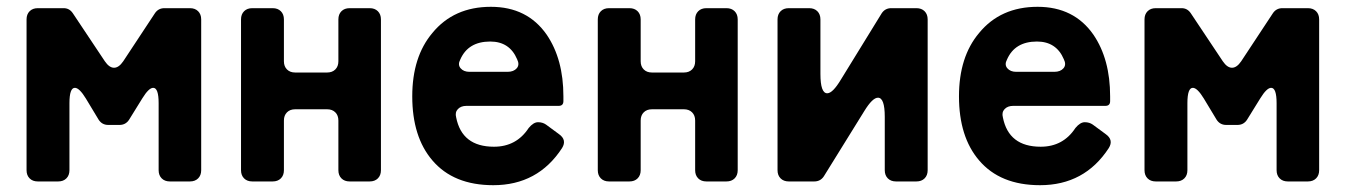

<svg xmlns="http://www.w3.org/2000/svg" viewBox="-20 -533 3954 564"><path d="M58 -33V-476Q58 -491 67 -500Q76 -509 91 -509H167Q184 -509 194 -494L288 -353Q301 -334 315 -334Q329 -334 342 -353L435 -494Q445 -509 463 -509H538Q553 -509 562 -500Q571 -491 571 -476V-33Q571 -18 562 -9Q553 0 538 0H479Q464 0 455 -9Q446 -18 446 -33V-230Q446 -275 430 -275Q417 -275 398 -244L359 -181Q349 -166 331 -166H298Q280 -166 270 -181L232 -244Q213 -275 200 -275Q184 -275 184 -230V-33Q184 -18 175 -9Q166 0 151 0H91Q76 0 67 -9Q58 -18 58 -33Z M688 -33V-476Q688 -491 697 -500Q706 -509 721 -509H781Q796 -509 805 -500Q814 -491 814 -476V-353Q814 -338 823 -329Q832 -320 847 -320H941Q956 -320 965 -329Q974 -338 974 -353V-476Q974 -491 983 -500Q992 -509 1007 -509H1066Q1081 -509 1090 -500Q1099 -491 1099 -476V-33Q1099 -18 1090 -9Q1081 0 1066 0H1007Q992 0 983 -9Q974 -18 974 -33V-179Q974 -194 965 -203Q956 -212 941 -212H847Q832 -212 823 -203Q814 -194 814 -179V-33Q814 -18 805 -9Q796 0 781 0H721Q706 0 697 -9Q688 -18 688 -33Z M1429 11Q1312 11 1250 -62Q1191 -131 1191 -250Q1191 -366 1250 -436Q1313 -513 1422 -513Q1529 -513 1586 -431Q1635 -359 1635 -250V-236Q1635 -222 1621 -222H1350Q1334 -222 1325 -212.5Q1316 -203 1320 -188Q1337 -102 1431 -102Q1497 -102 1533 -157Q1547 -174 1560.5 -174Q1574 -174 1584 -167L1622 -139Q1646 -122 1631 -98Q1560 11 1429 11ZM1359 -322H1471Q1489 -322 1498 -332.5Q1507 -343 1499 -359Q1477 -411 1420 -411Q1355 -411 1332 -358Q1324 -343 1333 -332.5Q1342 -322 1359 -322Z M1736 -33V-476Q1736 -491 1745 -500Q1754 -509 1769 -509H1829Q1844 -509 1853 -500Q1862 -491 1862 -476V-353Q1862 -338 1871 -329Q1880 -320 1895 -320H1989Q2004 -320 2013 -329Q2022 -338 2022 -353V-476Q2022 -491 2031 -500Q2040 -509 2055 -509H2114Q2129 -509 2138 -500Q2147 -491 2147 -476V-33Q2147 -18 2138 -9Q2129 0 2114 0H2055Q2040 0 2031 -9Q2022 -18 2022 -33V-179Q2022 -194 2013 -203Q2004 -212 1989 -212H1895Q1880 -212 1871 -203Q1862 -194 1862 -179V-33Q1862 -18 1853 -9Q1844 0 1829 0H1769Q1754 0 1745 -9Q1736 -18 1736 -33Z M2264 -33V-476Q2264 -491 2273 -500Q2282 -509 2297 -509H2357Q2372 -509 2381 -500Q2390 -491 2390 -476V-316Q2390 -259 2410 -259Q2426 -259 2450 -299L2570 -494Q2580 -509 2598 -509H2672Q2687 -509 2696 -500Q2705 -491 2705 -476V-33Q2705 -18 2696 -9Q2687 0 2672 0H2612Q2597 0 2588 -9Q2579 -18 2579 -33V-190Q2579 -246 2559 -246Q2543 -246 2519 -207L2400 -15Q2390 0 2372 0H2297Q2282 0 2273 -9Q2264 -18 2264 -33Z M3035 11Q2918 11 2856 -62Q2797 -131 2797 -250Q2797 -366 2856 -436Q2919 -513 3028 -513Q3135 -513 3192 -431Q3241 -359 3241 -250V-236Q3241 -222 3227 -222H2956Q2940 -222 2931 -212.5Q2922 -203 2926 -188Q2943 -102 3037 -102Q3103 -102 3139 -157Q3153 -174 3166.5 -174Q3180 -174 3190 -167L3228 -139Q3252 -122 3237 -98Q3166 11 3035 11ZM2965 -322H3077Q3095 -322 3104 -332.5Q3113 -343 3105 -359Q3083 -411 3026 -411Q2961 -411 2938 -358Q2930 -343 2939 -332.5Q2948 -322 2965 -322Z M3342 -33V-476Q3342 -491 3351 -500Q3360 -509 3375 -509H3451Q3468 -509 3478 -494L3572 -353Q3585 -334 3599 -334Q3613 -334 3626 -353L3719 -494Q3729 -509 3747 -509H3822Q3837 -509 3846 -500Q3855 -491 3855 -476V-33Q3855 -18 3846 -9Q3837 0 3822 0H3763Q3748 0 3739 -9Q3730 -18 3730 -33V-230Q3730 -275 3714 -275Q3701 -275 3682 -244L3643 -181Q3633 -166 3615 -166H3582Q3564 -166 3554 -181L3516 -244Q3497 -275 3484 -275Q3468 -275 3468 -230V-33Q3468 -18 3459 -9Q3450 0 3435 0H3375Q3360 0 3351 -9Q3342 -18 3342 -33Z"/></svg>

Font: Tsunagi Gothic Black
Style: Regular
Weight: 900
Designer: Yoshimichi Ohira
Foundry: Positype
Version: Version 1.001